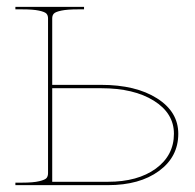

<svg xmlns="http://www.w3.org/2000/svg" viewBox="-20 -540 570 560"><path d="M24.9 0V-7.3H44.9Q77.1 -7.3 94.5 -11.5Q111.8 -15.6 116 -21Q120.1 -26.4 120.1 -35.2V-486.3Q120.1 -495.1 115.5 -500.2Q110.8 -505.4 93.8 -509Q76.7 -512.7 44.9 -512.7H24.9V-520H225.1V-512.7H207.5Q175.8 -512.7 158.7 -509Q141.6 -505.4 137 -500.2Q132.3 -495.1 132.3 -486.3V-292.5H274.9Q376 -292.5 438 -253.2Q500 -213.9 500 -149.9Q500 -82.5 443.6 -41.3Q387.2 0 294.9 0ZM132.3 -9.8H294.9Q381.8 -9.8 434.6 -48.3Q487.3 -86.9 487.3 -149.9Q487.3 -209.5 429 -246.1Q370.6 -282.7 274.9 -282.7H132.3Z"/></svg>

Font: Znikomit
Style: Regular
Weight: 100
Designer: gluk
Foundry: gluk
Version: Version 0.53